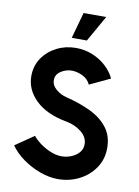

<svg xmlns="http://www.w3.org/2000/svg" viewBox="-98 -965 758 1044"><g transform="rotate(10 280.5 -443.0)"><path d="M295 13Q246.5 13 194.8 -6.2Q143 -25.5 99.2 -57.2Q55.5 -89 30 -126.5L133 -197Q144.5 -181 170.2 -161.2Q196 -141.5 229 -127Q262 -112.5 294.5 -112.5Q321.5 -112.5 347.2 -123Q373 -133.5 389.8 -152.5Q406.5 -171.5 406.5 -198.5Q406.5 -237 372 -265.2Q337.5 -293.5 287.5 -303Q176.5 -323 116.5 -380.8Q56.5 -438.5 56.5 -514Q56.5 -570.5 86.2 -614Q116 -657.5 164.5 -682Q213 -706.5 269.5 -706.5Q319 -706.5 362 -688.8Q405 -671 437.2 -641.2Q469.5 -611.5 486 -575.5L372.5 -522Q358.5 -552.5 327.8 -566.8Q297 -581 269 -581Q237 -581 209 -562.8Q181 -544.5 181 -514Q181 -484.5 207.2 -462.5Q233.5 -440.5 266 -433Q341.5 -414.5 401.5 -385.5Q461.5 -356.5 496.2 -311.2Q531 -266 531 -199.5Q531 -137 498.2 -89Q465.5 -41 412 -14Q358.5 13 295 13ZM237 -756.5 277 -900.5H402L320.5 -756.5Z"/></g></svg>

Font: Urbanist
Style: Bold
Weight: 700
Designer: Corey Hu
Foundry: Corey Hu
Version: Version 1.330; ttfautohint (v1.8.4.7-5d5b)